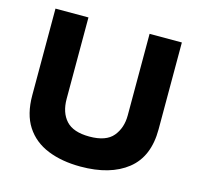

<svg xmlns="http://www.w3.org/2000/svg" viewBox="-101 -783 934 900"><g transform="rotate(15 366.5 -332.5)"><path d="M364.2 10Q273.3 10 204.6 -17.9Q135.8 -45.8 97.9 -104.2Q60 -162.5 60 -255V-675H220V-280Q220 -213.3 255 -175Q290 -136.7 368.3 -136.7Q449.2 -136.7 482.9 -177.5Q516.7 -218.3 516.7 -279.2V-675H673.3V-253.3Q673.3 -120.8 590.8 -55.4Q508.3 10 364.2 10Z"/></g></svg>

Font: Funnel Display ExtraBold
Style: Regular
Weight: 800
Designer: NORD ID, Kristian Moeller
Foundry: Dicotype
Version: Version 1.000